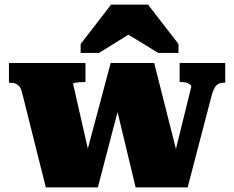

<svg xmlns="http://www.w3.org/2000/svg" viewBox="-20 -818 1021 838"><path d="M509 -390 476 -400 572 0H799L905 -406Q911 -425 917.5 -436Q924 -447 933.5 -452Q943 -457 957 -457H963V-543H764V-460H767Q781 -460 791.5 -457.5Q802 -455 808.5 -450Q815 -445 815 -440L729 -91L767 -92L653 -543H463L342 -89L381 -92L299 -452Q299 -455 306 -456.5Q313 -458 324.5 -459Q336 -460 349 -460H353V-543H19V-457H24Q39 -457 49 -452.5Q59 -448 66 -438.5Q73 -429 77 -411L180 0H407ZM626 -798H465L332 -626V-587H412L588 -696H492L671 -587H759V-626Z"/></svg>

Font: Roboto Serif Black
Style: Regular
Weight: 900
Designer: Greg Gazdowicz
Foundry: Commercial Type
Version: Version 1.008